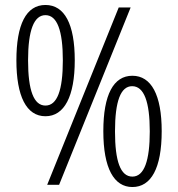

<svg xmlns="http://www.w3.org/2000/svg" viewBox="-20 -744 716 773"><path d="M163 -724C85 -724 46 -645 46 -501C46 -357 86 -276 163 -276C239 -276 281 -356 281 -501C281 -647 240 -724 163 -724ZM506 -714H458L170 0H218ZM163 -683C210 -683 233 -621 233 -501C233 -380 210 -319 163 -319C116 -319 93 -380 93 -501C93 -623 117 -683 163 -683ZM513 -439C437 -439 396 -363 396 -216C396 -66 439 9 513 9C588 9 631 -66 631 -216C631 -362 589 -439 513 -439ZM512 -397C560 -397 583 -334 583 -215C583 -98 561 -33 513 -33C465 -33 443 -95 443 -215C443 -337 466 -397 512 -397Z"/></svg>

Font: Noto Sans Myanmar Condensed Light
Style: Regular
Weight: 300
Width: 3
Designer: Monotype Design Team
Foundry: Monotype Imaging Inc.
Version: Version 2.107